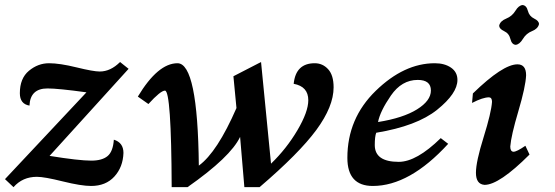

<svg xmlns="http://www.w3.org/2000/svg" viewBox="-22 -736 2224 770"><path d="M32.2 14.6 -2 -17.6 324.7 -365.7Q211.9 -381.3 168.5 -381.3Q99.1 -381.3 96.2 -312.5Q57.6 -318.8 57.6 -362.3Q57.6 -421.9 94 -452.1Q130.4 -482.4 174.8 -482.4Q217.3 -482.4 284.9 -465.8Q352.5 -449.2 377.9 -449.2Q421.4 -449.2 459.5 -487.3L493.7 -460L176.8 -110.8Q294.4 -91.8 344.2 -91.8Q387.2 -91.8 409.2 -109.9Q431.2 -127.9 434.6 -175.8Q473.1 -164.1 473.1 -122.6Q471.2 -65.9 436.8 -28.1Q402.3 9.8 343.3 9.8Q303.7 9.8 229.7 -8.5Q155.8 -26.9 126 -26.9Q68.4 -26.9 32.2 14.6Z M1019 14.6H958L940.9 -187Q902.8 -106.4 730 14.6H666.5Q665 -372.6 639.6 -372.6Q622.1 -372.6 573.2 -318.8L530.8 -348.6Q611.3 -482.4 689.9 -482.4Q771 -482.4 775.4 -71.8Q849.1 -125.5 926.3 -302.7L914.1 -430.2L1024.9 -487.3L1064.9 -79.6Q1127 -139.6 1170.7 -213.6Q1214.4 -287.6 1214.4 -334Q1214.4 -389.2 1155.8 -399.9Q1164.1 -482.4 1240.2 -482.4Q1272 -482.4 1293.9 -458.5Q1315.9 -434.6 1315.9 -385.7Q1315.9 -309.1 1246.6 -214.8Q1177.2 -120.6 1019 14.6Z M1473.1 9.8Q1371.1 9.8 1371.1 -103Q1371.1 -261.2 1484.9 -371.8Q1598.6 -482.4 1721.7 -482.4Q1761.2 -482.4 1786.9 -464.6Q1812.5 -446.8 1812.5 -415.5Q1812.5 -361.3 1731.2 -295.9Q1649.9 -230.5 1486.8 -203.6Q1481 -188.5 1481 -154.3Q1481 -86.9 1577.1 -86.9Q1648.4 -86.9 1745.6 -182.1L1775.4 -159.2Q1620.6 9.8 1473.1 9.8ZM1494.1 -246.6Q1594.7 -262.7 1650.4 -297.4Q1706.1 -332 1706.1 -373Q1706.1 -415.5 1653.3 -415.5Q1588.9 -415.5 1545.7 -352.8Q1502.4 -290 1494.1 -246.6Z M1921.4 5.4Q1886.7 2.9 1886.7 -43Q1886.7 -87.4 1917.5 -185.8Q1948.2 -284.2 1951.2 -327.6Q1951.2 -344.7 1939.5 -345.7Q1914.6 -345.7 1871.1 -323.2L1874.5 -361.3Q1994.6 -478 2053.2 -478Q2087.9 -478 2087.9 -434.1Q2085.9 -388.2 2056.9 -290.3Q2027.8 -192.4 2024.4 -148.4Q2024.4 -128.4 2037.1 -127.4Q2050.3 -127.4 2085 -151.4L2101.6 -116.2Q1980 5.4 1921.4 5.4ZM2045.9 -556.2Q2030.3 -557.6 2024.9 -579.8Q2019.5 -602.1 1999.8 -611.1Q1980 -620.1 1980 -633.8Q1984.4 -651.9 2008.1 -661.4Q2031.7 -670.9 2044.9 -692.6Q2058.1 -714.4 2073.7 -715.8Q2089.4 -714.4 2095 -692.6Q2100.6 -670.9 2120.1 -661.6Q2139.6 -652.3 2139.6 -639.2Q2135.3 -620.6 2111.8 -611.3Q2088.4 -602.1 2075 -579.8Q2061.5 -557.6 2045.9 -556.2Z"/></svg>

Font: Kelvinch
Style: Bold Italic
Weight: 700
Italic angle: -10°
Designer: Paul James Miller
Foundry: High-Logic / Made with FontCreator
Version: Version 3.30 September 23, 2016